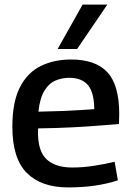

<svg xmlns="http://www.w3.org/2000/svg" viewBox="-20 -809 571 839"><path d="M277 10Q161 10 97.5 -53Q34 -116 34 -255Q34 -364 67.5 -428.5Q101 -493 159 -521Q217 -549 290 -549Q398 -549 449.5 -493Q501 -437 501 -311Q501 -304 500.5 -291Q500 -278 500 -267Q470 -265 417 -260.5Q364 -256 294.5 -252.5Q225 -249 147 -248Q146 -243 146 -239Q146 -235 146 -230Q146 -147 184.5 -112Q223 -77 296 -77Q342 -77 390.5 -84.5Q439 -92 481 -102L495 -21Q450 -6 395.5 2Q341 10 277 10ZM148 -321Q203 -322 253 -324Q303 -326 339.5 -328.5Q376 -331 392 -332Q391 -406 364 -437.5Q337 -469 282 -469Q251 -469 222.5 -457Q194 -445 174 -412.5Q154 -380 148 -321ZM232 -595 341 -789H449L317 -595Z"/></svg>

Font: Georama Medium
Style: Regular
Weight: 500
Designer: Jean-Baptiste Levee
Foundry: Production Type
Version: Version 1.000